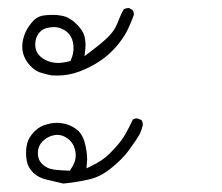

<svg xmlns="http://www.w3.org/2000/svg" viewBox="-20 -276 540 468"><path d="M192.4 112.8Q192.4 96.2 187.5 75.2Q181.2 49.3 165 38.1Q148.4 26.4 130.9 24.4Q125 23.4 120.4 23.4Q115.7 23.4 109.9 23.9Q104 24.4 95.2 26.9Q77.1 31.2 64.9 43.5Q54.7 53.7 49.3 64.9Q43.5 78.6 43.5 96.7Q43.5 119.1 50.8 131.8Q54.7 138.7 61 145Q73.7 157.2 92.8 161.6L134.3 171.4Q165.5 168.5 195.8 161.6Q225.1 155.3 251 133.8Q277.8 112.3 293 91.8Q314.5 62.5 321.3 49.3Q325.2 40.5 327.6 30.8Q328.1 28.8 328.1 27.3Q328.1 21 324.7 16.6L316.4 13.2Q314.5 12.7 313 12.7Q307.6 12.7 303.7 15.6Q286.6 51.8 275.9 65.9Q263.7 82 247.1 98.6Q230 115.7 202.1 128.9L190.9 134.3Q192.4 117.2 192.4 112.8ZM72.3 97.7Q72.3 79.6 84.7 67.6Q97.2 55.7 113.8 53.2Q116.7 52.7 119.6 52.7Q133.3 52.7 146 62.5Q161.1 74.2 164.1 95.2Q164.6 98.6 164.6 102.1Q164.6 119.6 152.3 136.7L150.4 140.1Q125.5 139.2 114 137.7Q102.5 136.2 95.7 132.8Q88.4 129.4 82.5 123.5Q72.3 113.3 72.3 97.7ZM188.5 -165.5Q188.5 -177.7 185.5 -189Q181.6 -202.1 167.5 -216.3Q159.2 -224.6 152.8 -228.5Q141.1 -236.3 129.9 -237.8Q118.7 -239.7 111.3 -239.7Q88.9 -239.7 79.6 -236.8Q68.4 -233.4 60.5 -224.6Q48.3 -210.9 42.5 -198.2Q36.6 -185.5 34.7 -170.4Q34.2 -166.5 34.2 -163.1Q34.2 -135.3 55.7 -113.8Q65.9 -103.5 77.1 -99.6Q90.8 -95.2 105.5 -92.3Q112.3 -91.8 118.7 -91.8Q147.5 -91.8 173.3 -101.6Q222.2 -120.1 253.9 -152.3Q269.5 -167.5 283.7 -189.9Q289.6 -199.7 293 -207.5Q300.8 -224.1 306.2 -239.7Q306.2 -240.7 306.2 -242.2Q306.2 -247.6 302.7 -252L294.9 -256.3Q294.4 -256.3 293.9 -256.3Q286.1 -256.3 281.2 -252.9Q273.9 -239.3 270 -228.8Q266.1 -218.3 262 -210.4Q257.8 -202.6 253.9 -197.8Q249 -191.4 243.7 -186Q230 -172.4 199.7 -149.4L186 -139.2L188 -156.2Q188.5 -161.1 188.5 -165.5ZM121.6 -122.6Q104 -122.6 89.8 -130.4Q65.9 -143.1 65.9 -167Q65.9 -177.7 69.3 -185.8Q72.8 -193.8 77.6 -198.2Q84 -205.1 93.5 -207.5Q103 -210 110.8 -210Q124 -210 135.3 -203.6Q159.2 -190.4 159.2 -158.7Q159.2 -144.5 153.3 -130.9L151.9 -127.4Q134.3 -122.6 121.6 -122.6Z"/></svg>

Font: Bakudai
Style: ExtraLight
Weight: 200
Version: Version 1.48